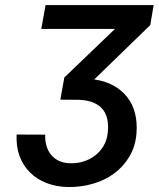

<svg xmlns="http://www.w3.org/2000/svg" viewBox="-20 -731 629 761"><path d="M435.5 -616.2H143.6L160.6 -710.9H588.9L575.7 -631.8L353.5 -416Q396.5 -410.2 429.4 -392.1Q462.4 -374 484.1 -346.2Q505.9 -318.4 515.1 -282Q524.4 -245.6 521 -202.6Q516.6 -149.4 492.2 -109.1Q467.8 -68.8 430.4 -42Q393.1 -15.1 345.9 -2Q298.8 11.2 249 10.3Q202.6 9.3 164.3 -5.6Q126 -20.5 98.9 -47.4Q71.8 -74.2 57.6 -112.3Q43.5 -150.4 45.9 -197.8L159.2 -197.3Q158.2 -173.8 164.1 -153.3Q169.9 -132.8 182.4 -117.7Q194.8 -102.5 213.6 -93.5Q232.4 -84.5 257.3 -84Q284.7 -83 310.3 -90.8Q335.9 -98.6 356.2 -114Q376.5 -129.4 389.9 -151.6Q403.3 -173.8 406.7 -202.1Q414.6 -266.1 385.5 -299.6Q356.4 -333 293 -335.4L219.2 -335.9L234.9 -423.8Z"/></svg>

Font: Roboto Mono Medium
Style: Italic
Weight: 500
Designer: Google
Version: Version 2.000985; 2015; ttfautohint (v1.3)